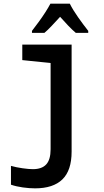

<svg xmlns="http://www.w3.org/2000/svg" viewBox="-20 -786 570 1051"><path d="M172 245Q141 245 105 240Q69 235 40 225V122Q68 130 103 135Q138 140 160 140Q209 140 233 114Q257 88 257 31V-441L102 -457V-542H372V44Q372 147 321.5 196Q271 245 172 245ZM155 -617Q172 -639 191.5 -665.5Q211 -692 228 -718.5Q245 -745 256 -766H362Q379 -732 407.5 -691.5Q436 -651 463 -617V-606H395Q375 -623 353.5 -645.5Q332 -668 309 -694Q285 -668 263 -644.5Q241 -621 223 -606H155Z"/></svg>

Font: Noto Sans Mono Condensed SemiBold
Style: Regular
Weight: 600
Width: 3
Designer: Monotype Design Team
Foundry: Monotype Imaging Inc.
Version: Version 2.014